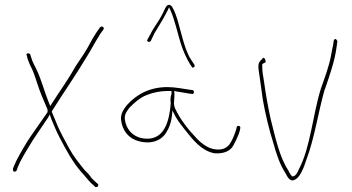

<svg xmlns="http://www.w3.org/2000/svg" viewBox="-20 -731 1443 787"><path d="M33 -39C33 -32 34 -25 43 -28C45 -29 47 -30 48 -32L52 -43V-44C64 -74 85 -108 104 -139C117 -162 142 -196 173 -243C177 -248 181 -255 184 -262L190 -244C200 -219 212 -191 224 -168C250 -118 279 -64 315 -24C333 -5 346 15 361 26L370 35C370 35 371 36 375 36C379 36 383 32 383 26C383 25 383 24 380 22L372 15C367 11 359 3 352 -5V-6C346 -15 336 -25 325 -36C303 -64 282 -89 264 -122C246 -156 224 -193 209 -233L192 -273L195 -279C244 -357 287 -417 336 -499C356 -531 367 -554 388 -587V-588L404 -610C406 -613 405 -614 405 -616C404 -621 400 -623 395 -622C393 -622 391 -620 390 -619L374 -596C353 -565 345 -542 323 -509C313 -494 302 -477 291 -461C259 -404 230 -365 194 -309L186 -296L180 -311C163 -352 150 -403 132 -441C124 -460 114 -473 108 -495L104 -507V-508C104 -512 85 -517 89 -504L90 -503L93 -490C95 -483 99 -475 103 -465C115 -443 123 -419 132 -391C144 -353 158 -322 174 -284C174 -284 175 -286 175 -277V-273L174 -270C145 -227 103 -170 90 -148C70 -115 49 -79 37 -50ZM209 -233V-234Z M476 -241C481 -194 509 -162 550 -152C603 -138 644 -157 662 -189C672 -204 681 -227 684 -251L687 -278L699 -254C710 -235 722 -219 738 -199C771 -158 803 -115 857 -103C890 -100 913 -108 928 -123C937 -131 960 -180 963 -196L965 -206C967 -216 952 -219 950 -209C947 -191 930 -148 916 -134C889 -107 844 -119 822 -134C810 -141 797 -152 785 -165C754 -197 718 -242 698 -286C695 -292 694 -299 693 -306V-309C695 -329 695 -342 695 -344L694 -358L704 -356C725 -353 739 -350 758 -347L769 -346H770C772 -346 775 -349 775 -352C775 -358 773 -360 769 -362L759 -363C729 -367 700 -374 666 -374C595 -374 540 -345 500 -300C487 -284 474 -264 476 -241ZM492 -240C488 -263 503 -279 511 -290C529 -308 554 -332 583 -342C608 -352 638 -358 666 -358H683V-345C680 -337 678 -329 679 -316C679 -316 680 -309 680 -308V-307C674 -237 656 -170 594 -163C536 -158 499 -193 492 -240ZM598 -563 606 -580C611 -592 616 -600 623 -611C637 -634 654 -662 666 -686L673 -701L680 -686C696 -649 707 -599 720 -556C730 -523 745 -490 759 -468L767 -456C768 -454 768 -454 770 -454C776 -454 778 -459 778 -460C778 -462 778 -464 776 -467L768 -479C764 -486 756 -496 750 -511C726 -563 715 -642 693 -689C687 -701 684 -707 678 -710C668 -714 662 -707 657 -697C650 -682 644 -669 634 -652C620 -629 605 -610 595 -588L585 -570C578 -560 593 -556 598 -563Z M1040 -445C1046 -409 1051 -365 1057 -324C1067 -267 1083 -199 1100 -146C1113 -99 1128 -55 1148 -25C1161 0 1171 18 1193 3C1210 -7 1226 -44 1236 -77C1269 -163 1284 -270 1311 -365L1312 -366C1331 -421 1353 -483 1360 -541L1362 -555C1363 -563 1363 -562 1362 -564C1355 -578 1347 -569 1347 -557L1345 -544C1343 -535 1340 -522 1337 -504C1329 -460 1311 -412 1296 -370C1262 -263 1253 -127 1205 -37C1201 -27 1193 -8 1179 -8H1177C1171 -17 1168 -18 1161 -34C1126 -86 1108 -170 1090 -241C1078 -294 1069 -347 1062 -398C1058 -422 1055 -438 1055 -457V-468C1059 -472 1069 -475 1069 -476C1069 -484 1065 -494 1061 -494C1057 -494 1056 -492 1056 -490H1055C1042 -478 1037 -471 1040 -445Z"/></svg>

Font: Stray Cat
Style: ExLtCn
Weight: 200
Version: Version 1.0